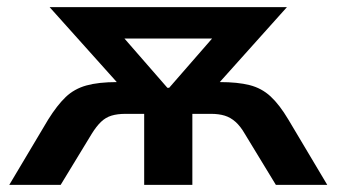

<svg xmlns="http://www.w3.org/2000/svg" viewBox="-20 -518 943 538"><path d="M6 0 115 -183Q140 -223 164 -246Q188 -269 222 -278.5Q256 -288 308 -288H365L335 -257L119 -498H784L568 -257L538 -288H596Q646 -288 679.5 -279.5Q713 -271 738 -248Q763 -225 788 -183L897 0H753L666 -143Q654 -164 640 -176.5Q626 -189 609.5 -194Q593 -199 571 -199H519V0H384V-199H332Q309 -199 292.5 -194Q276 -189 263 -176.5Q250 -164 237 -143L150 0ZM449 -272H454L610 -451L616 -410H286L293 -451Z"/></svg>

Font: Nunito Sans 8pt
Style: Bold
Weight: 700
Version: Version 3.101;gftools[0.9.27]